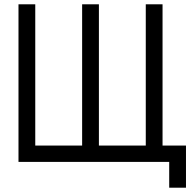

<svg xmlns="http://www.w3.org/2000/svg" viewBox="-20 -753 910 893"><path d="M144 -76H362V-733H440V-76H658V-733H736V-76H845V120H767V0H66V-733H144Z"/></svg>

Font: Kreadon
Style: Regular
Weight: 400
Designer: kohakuno
Foundry: StudioGnu
Version: Version 1.000;Glyphs 3.1.2 (3151)